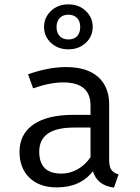

<svg xmlns="http://www.w3.org/2000/svg" viewBox="-20 -844 640 876"><path d="M212.5 -794Q244 -824 292 -824Q340 -824 371.5 -794Q403 -764 403 -721Q403 -678 371.5 -648.5Q340 -619 292 -619Q244 -619 212.5 -648.5Q181 -678 181 -721Q181 -764 212.5 -794ZM238 -721Q238 -694 252.5 -679Q267 -664 292 -664Q318 -664 332 -679Q346 -694 346 -721Q346 -747 331.5 -762Q317 -777 292 -777Q267 -777 252.5 -762Q238 -747 238 -721ZM478 -115Q478 -84 488 -69.5Q498 -55 521 -48L500 12Q423 2 404 -63Q347 11 239 11Q160 11 114.5 -33Q69 -77 69 -151Q69 -232 132.5 -276Q196 -320 315 -320H393V-363Q393 -468 268 -468Q208 -468 131 -441L108 -505Q201 -538 281 -538Q377 -538 427.5 -493Q478 -448 478 -368ZM260 -52Q299 -52 334.5 -72Q370 -92 393 -127V-262H317Q159 -262 159 -152Q159 -52 260 -52Z"/></svg>

Font: Fira Mono
Style: Regular
Weight: 400
Designer: Carrois Corporate & Edenspiekermann AG
Foundry: Carrois Corporate GbR & Edenspiekermann AG
Version: Version 3.206;PS 003.206;hotconv 1.0.70;makeotf.lib2.5.58329